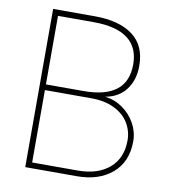

<svg xmlns="http://www.w3.org/2000/svg" viewBox="-79 -765 734 833"><g transform="rotate(10 287.5 -348.5)"><path d="M315 0H88V-697H271Q379 -697 439 -652.5Q499 -608 499 -518Q499 -456 467 -413.5Q435 -371 376 -361Q419 -356 454 -331.5Q489 -307 509.5 -270Q530 -233 530 -192Q530 -101 471 -50.5Q412 0 315 0ZM114 -369H280Q376 -369 424 -406.5Q472 -444 472 -520Q472 -595 421.5 -633Q371 -671 271 -671H114ZM319 -344H114V-25H315Q403 -25 454 -69Q505 -113 505 -191Q505 -232 484 -267Q463 -302 420.5 -323Q378 -344 319 -344Z"/></g></svg>

Font: FreesentationVF
Style: Regular
Weight: 400
Designer: glyphs from Roboto by Christian Robertson / Hangul glyphs from Noto Sans CJK(Source Han Sans) by Jang Soo-young and Kang
Foundry: PT&
Version: Version 2.001;Glyphs 3.3.1 (3343)